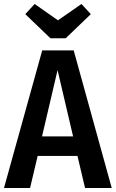

<svg xmlns="http://www.w3.org/2000/svg" viewBox="-23 -944 581 964"><path d="M307 -752H230L104 -873L151 -924L268 -842L386 -924L433 -873ZM404 0 366 -161H166L128 0H-3L189 -691H347L538 0ZM188 -259H344L266 -592Z"/></svg>

Font: Fira Sans Condensed Medium
Style: Regular
Weight: 500
Width: 3
Designer: Carrois Corporate & Edenspiekermann AG
Foundry: Carrois Corporate GbR & Edenspiekermann AG
Version: Version 4.203;PS 004.203;hotconv 1.0.88;makeotf.lib2.5.64775